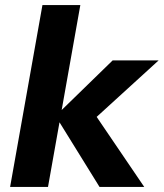

<svg xmlns="http://www.w3.org/2000/svg" viewBox="-20 -740 648 760"><path d="M374 0 200 -281 426 -501H608L325 -243L335 -318L551 0ZM20 0 148 -720H298L170 0Z"/></svg>

Font: DM Sans 18pt Black
Style: Italic
Weight: 900
Italic angle: -10°
Designer: Colophon Foundry, Jonny Pinhorn
Foundry: Colophon Foundry
Version: Version 4.004;gftools[0.9.30]